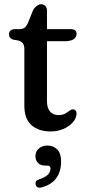

<svg xmlns="http://www.w3.org/2000/svg" viewBox="-20 -607 410 899"><path d="M65 -417.5 41 -421.5Q22 -428.5 22 -447Q22 -457 29.2 -463.8Q36.5 -470.5 49 -470.5H72Q85 -470.5 94.2 -476.8Q103.5 -483 110.5 -499L135 -559.5Q141.5 -571.5 152 -579.2Q162.5 -587 172 -587Q184 -587 192 -579.2Q200 -571.5 200 -557.5V-470.5H311Q338.5 -470.5 338.5 -448.5Q338.5 -433.5 325.2 -423.8Q312 -414 282 -414H200V-132Q200 -101.5 214.2 -84.8Q228.5 -68 254 -68Q272.5 -68 284.8 -75Q297 -82 305.8 -88.8Q314.5 -95.5 322 -95Q329.5 -95 334.5 -88.5Q339.5 -82 338 -71Q336.5 -51 319.8 -32.8Q303 -14.5 276.2 -3Q249.5 8.5 218 8.5Q160.5 8.5 127.2 -21.2Q94 -51 94 -112V-378Q94 -410.5 65 -417.5ZM193 168.5Q170 168.5 158 156Q146 143.5 146 124Q146 102 162.2 88.2Q178.5 74.5 202 74.5Q229.5 74.5 247.8 92.5Q266 110.5 266 149.5Q266 195 244.2 226Q222.5 257 176.5 270Q152.5 277 147 257.5Q142.5 239 164 232.5Q193 223 204.8 210Q216.5 197 216.5 182Q216.5 168.5 201.5 168.5Z"/></svg>

Font: Fraunces 9pt S100
Style: Regular
Weight: 400
Version: Version 1.000; ttfautohint (v1.8.3)